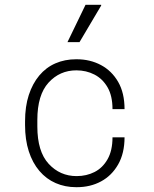

<svg xmlns="http://www.w3.org/2000/svg" viewBox="-20 -767 640 797"><path d="M296 10Q250 10 211 -7Q172 -24 143.5 -57.5Q115 -91 99.5 -139Q84 -187 84 -248V-263Q84 -325 99.5 -372.5Q115 -420 143 -453.5Q171 -487 210 -504Q249 -521 296 -521H298Q354 -521 399 -497Q444 -473 470.5 -427Q497 -381 497 -314H447Q447 -369 426.5 -404.5Q406 -440 372 -457.5Q338 -475 297 -475Q228 -475 181.5 -424Q135 -373 135 -269V-242Q135 -138 182 -87Q229 -36 298 -36Q339 -36 372.5 -53Q406 -70 426.5 -106Q447 -142 447 -197H497Q497 -131 470.5 -84.5Q444 -38 399.5 -14Q355 10 299 10ZM260 -592 335 -747H400V-744L310 -592Z"/></svg>

Font: Chivo Mono Medium Thin
Style: Regular
Weight: 250
Monospace: yes
Version: Version 1.008